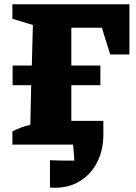

<svg xmlns="http://www.w3.org/2000/svg" viewBox="-20 -677 635 899"><path d="M39 -278V-370H129L134 -560L38 -589V-657H586V-422H496L457 -547H314V-370H450V-278H314V-111H464V-48Q464 26 435 82.5Q406 139 355 170.5Q304 202 238 202Q220 202 214 201V73Q235 74 254 74.5Q273 75 291 75Q311 75 328 75Q327 56 325.5 37.5Q324 19 322 0H38V-62Q77 -82 122 -93L126 -278Z"/></svg>

Font: Piazzolla SC ExtraBold
Style: Regular
Weight: 800
Designer: Juan Pablo del Peral
Foundry: Huerta Tipografica
Version: Version 1.330